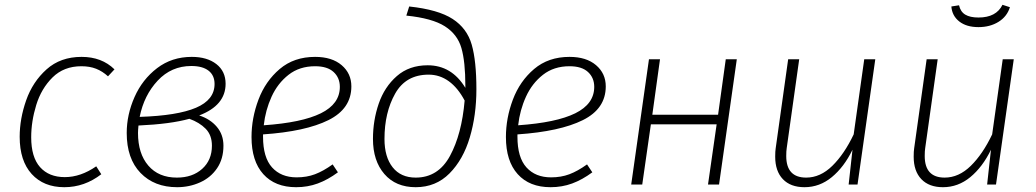

<svg xmlns="http://www.w3.org/2000/svg" viewBox="-20 -769 4317 800"><path d="M457 -480 430 -451Q407 -472 380.5 -482.5Q354 -493 319 -493Q246 -493 199 -446.5Q152 -400 131 -331.5Q110 -263 110 -197Q110 -114 147 -72.5Q184 -31 250 -31Q316 -31 381 -76L402 -43Q332 11 248 11Q162 11 112 -44Q62 -99 62 -199Q62 -274 89 -351Q116 -428 174 -480Q232 -532 320 -532Q404 -532 457 -480Z M920 -420Q920 -330 810 -288Q856 -273 883.5 -240.5Q911 -208 911 -162Q911 -107 884.5 -68Q858 -29 813.5 -9Q769 11 718 11Q623 11 565.5 -48.5Q508 -108 508 -215Q508 -291 540.5 -364.5Q573 -438 634.5 -485Q696 -532 779 -532Q843 -532 881.5 -502Q920 -472 920 -420ZM562 -282Q719 -287 796.5 -320Q874 -353 874 -419Q874 -455 849 -474.5Q824 -494 777 -494Q694 -494 637 -433Q580 -372 562 -282ZM557 -246Q555 -226 555 -215Q555 -129 598 -79Q641 -29 717 -29Q782 -29 822.5 -65.5Q863 -102 863 -162Q863 -206 837 -232.5Q811 -259 769 -274Q690 -252 557 -246Z M1076 -209V-199Q1076 -113 1113.5 -71.5Q1151 -30 1216 -30Q1258 -30 1292.5 -43Q1327 -56 1366 -84L1388 -51Q1346 -20 1304 -4.5Q1262 11 1214 11Q1126 11 1077 -43.5Q1028 -98 1028 -198Q1028 -277 1057 -354Q1086 -431 1145.5 -481.5Q1205 -532 1293 -532Q1363 -532 1403.5 -497.5Q1444 -463 1444 -409Q1444 -316 1348.5 -268.5Q1253 -221 1076 -209ZM1079 -247Q1238 -258 1317 -297Q1396 -336 1396 -407Q1396 -445 1370 -469Q1344 -493 1293 -493Q1228 -493 1182.5 -457.5Q1137 -422 1111.5 -366Q1086 -310 1079 -247Z M1534 -190Q1534 -267 1558 -337Q1582 -407 1633.5 -452Q1685 -497 1762 -497Q1862 -497 1919 -403V-411Q1919 -512 1902.5 -569Q1886 -626 1833.5 -659.5Q1781 -693 1673 -704L1685 -742Q1806 -729 1866 -690Q1926 -651 1945.5 -583Q1965 -515 1965 -397Q1965 -289 1937.5 -196.5Q1910 -104 1853 -46.5Q1796 11 1712 11Q1629 11 1581.5 -44Q1534 -99 1534 -190ZM1916 -350Q1888 -403 1850 -430.5Q1812 -458 1766 -458Q1671 -458 1626.5 -379Q1582 -300 1582 -190Q1582 -115 1616 -72Q1650 -29 1712 -29Q1806 -29 1855 -119.5Q1904 -210 1916 -350Z M2136 -209V-199Q2136 -113 2173.5 -71.5Q2211 -30 2276 -30Q2318 -30 2352.5 -43Q2387 -56 2426 -84L2448 -51Q2406 -20 2364 -4.5Q2322 11 2274 11Q2186 11 2137 -43.5Q2088 -98 2088 -198Q2088 -277 2117 -354Q2146 -431 2205.5 -481.5Q2265 -532 2353 -532Q2423 -532 2463.5 -497.5Q2504 -463 2504 -409Q2504 -316 2408.5 -268.5Q2313 -221 2136 -209ZM2139 -247Q2298 -258 2377 -297Q2456 -336 2456 -407Q2456 -445 2430 -469Q2404 -493 2353 -493Q2288 -493 2242.5 -457.5Q2197 -422 2171.5 -366Q2146 -310 2139 -247Z M2930 0 2966 -251H2692L2656 0H2610L2684 -522H2730L2698 -291H2972L3004 -522H3050L2976 0Z M3210 -116Q3210 -139 3212 -151L3264 -522H3310L3258 -152Q3256 -140 3256 -119Q3256 -29 3339 -29Q3398 -29 3448 -78Q3498 -127 3537 -209L3581 -522H3627L3553 0H3516L3532 -145Q3497 -73 3446 -31Q3395 11 3332 11Q3274 11 3242 -22.5Q3210 -56 3210 -116Z M3787 -116Q3787 -139 3789 -151L3841 -522H3887L3835 -152Q3833 -140 3833 -119Q3833 -29 3916 -29Q3975 -29 4025 -78Q4075 -127 4114 -209L4158 -522H4204L4130 0H4093L4109 -145Q4074 -73 4023 -31Q3972 11 3909 11Q3851 11 3819 -22.5Q3787 -56 3787 -116ZM3944 -742 3976 -747Q3982 -720 4002 -708Q4022 -696 4057 -696Q4131 -696 4157 -749L4188 -739Q4176 -700 4140.5 -678Q4105 -656 4057 -656Q4007 -656 3977 -679.5Q3947 -703 3944 -742Z"/></svg>

Font: Fira Sans ExtraLight
Style: Italic
Weight: 275
Italic angle: -8°
Designer: Carrois Corporate & Edenspiekermann AG
Foundry: Carrois Corporate GbR & Edenspiekermann AG
Version: Version 4.203